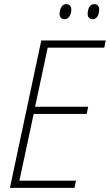

<svg xmlns="http://www.w3.org/2000/svg" viewBox="-20 -910 532 930"><path d="M406 -857C401 -833 409 -817 428 -817C444 -817 455 -828 459 -850C464 -874 456 -890 437 -890C421 -890 410 -879 406 -857ZM270 -857C265 -833 273 -817 293 -817C308 -817 319 -828 324 -850C329 -874 321 -890 301 -890C286 -890 275 -879 270 -857ZM28 0H341L348 -35H74L143 -358H400L407 -393H150L211 -679H485L492 -714H180Z"/></svg>

Font: Noto Sans SemiCondensed ExtraLight
Style: Italic
Weight: 200
Width: 4
Italic angle: -12°
Designer: Monotype Design Team
Foundry: Monotype Imaging Inc.
Version: Version 2.013